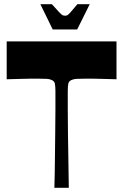

<svg xmlns="http://www.w3.org/2000/svg" viewBox="-20 -898 621 918"><path d="M240 0Q242 -63 242.5 -129.5Q243 -196 244 -258.5Q245 -321 245 -374.5Q245 -428 245 -463Q245 -487 242 -499.5Q239 -512 223 -517Q217 -520 203 -521Q189 -522 157 -522Q148 -522 131 -522Q114 -522 86 -521Q58 -520 12 -519V-700H537V-519Q492 -520 463.5 -521Q435 -522 418.5 -522Q402 -522 393 -522Q361 -522 347 -521Q333 -520 326 -517Q310 -512 307 -499.5Q304 -487 304 -463Q304 -428 304 -374.5Q304 -321 305 -258.5Q306 -196 307 -129.5Q308 -63 309 0ZM232 -757 173 -878H228Q253 -850 263.5 -839Q274 -828 279 -825.5Q284 -823 291 -823Q298 -823 302.5 -825.5Q307 -828 317 -839Q327 -850 350 -878H409L349 -757Z"/></svg>

Font: Ojuju ExtraLight
Style: Bold
Weight: 700
Version: Version 1.000